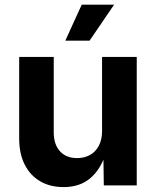

<svg xmlns="http://www.w3.org/2000/svg" viewBox="-20 -783 659 811"><path d="M248.5 7.3Q191.9 7.3 149.7 -17.3Q107.4 -42 84.2 -88.1Q61 -134.3 61 -198.2V-542.5H207V-223.6Q207 -172.9 233.4 -144Q259.8 -115.2 305.7 -115.2Q336.9 -115.2 360.6 -128.7Q384.3 -142.1 397.7 -167.7Q411.1 -193.4 411.1 -230V-542.5H557.6V0H418.5L416.5 -136.2H427.2Q405.3 -67.4 361.1 -30Q316.9 7.3 248.5 7.3ZM255.9 -611.3 325.2 -763.2H461.9L358.4 -611.3Z"/></svg>

Font: Inter 16pt
Style: Bold
Weight: 700
Version: Version 4.001;git-66647c0bb